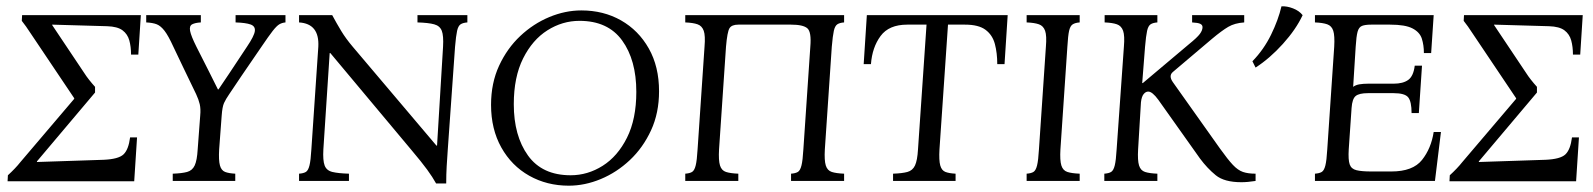

<svg xmlns="http://www.w3.org/2000/svg" viewBox="-20 -573 5044 608"><path d="M281 -280 97 -62V-60L308 -67Q355 -69 371 -84Q387 -99 392 -138H414L405 1H4L5 -18Q16 -28 26.5 -39Q37 -50 44 -59L215 -260V-262L78 -466Q71 -477 62.5 -489Q54 -501 49 -507L50 -525H426L418 -400H395Q395 -425 389.5 -445Q384 -465 368 -477Q352 -489 319 -490L145 -495V-494L248 -340Q253 -332 262 -320.5Q271 -309 281 -298Z M560 -360 529 -425Q513 -460 501 -475.5Q489 -491 476.5 -496Q464 -501 443 -502V-525H616V-502Q598 -501 588.5 -496Q579 -491 582 -475Q585 -459 602 -425L641 -348L670 -290H672L705 -339L762 -425Q785 -459 787 -474.5Q789 -490 773.5 -495.5Q758 -501 726 -502V-525H884V-502Q873 -501 864.5 -496Q856 -491 843.5 -475Q831 -459 808 -425L745 -333L706 -275Q695 -259 689.5 -247Q684 -235 682 -207L674 -100Q672 -65 676.5 -49Q681 -33 693 -28.5Q705 -24 725 -23V0H527V-23Q556 -24 572.5 -28.5Q589 -33 596.5 -49Q604 -65 606 -100L614 -207Q616 -228 612.5 -243Q609 -258 601 -275Z M1361 8Q1350 -12 1332.5 -36Q1315 -60 1282 -99L1026 -405H1024L1004 -100Q1002 -65 1008 -49Q1014 -33 1032.5 -28.5Q1051 -24 1085 -23V0H927V-23Q941 -24 948.5 -28.5Q956 -33 960 -49Q964 -65 966 -100L988 -425Q992 -498 927 -502V-525H1032Q1046 -499 1060.5 -475Q1075 -451 1097 -425L1362 -112H1364L1383 -425Q1385 -460 1379 -475.5Q1373 -491 1355 -496Q1337 -501 1302 -502V-525H1460V-502Q1446 -501 1438.5 -496Q1431 -491 1427.5 -475.5Q1424 -460 1421 -425L1398 -100Q1396 -72 1394.5 -46.5Q1393 -21 1393 8Z M1781 15Q1712 15 1656 -16.5Q1600 -48 1567.5 -106Q1535 -164 1535 -241Q1535 -310 1560.5 -365Q1586 -420 1627.5 -459Q1669 -498 1719.5 -519Q1770 -540 1821 -540Q1891 -540 1946.5 -508.5Q2002 -477 2034.5 -419.5Q2067 -362 2067 -284Q2067 -215 2041.5 -160Q2016 -105 1974.5 -66Q1933 -27 1882.5 -6Q1832 15 1781 15ZM1787 -18Q1841 -18 1888.5 -48Q1936 -78 1965.5 -137Q1995 -196 1995 -282Q1995 -383 1950 -445Q1905 -507 1815 -507Q1761 -507 1713.5 -477Q1666 -447 1636.5 -388Q1607 -329 1607 -243Q1607 -143 1652 -80.5Q1697 -18 1787 -18Z M2614 -425 2592 -100Q2590 -65 2595 -49Q2600 -33 2614 -28.5Q2628 -24 2653 -23V0H2485V-23Q2499 -24 2506.5 -28.5Q2514 -33 2518 -49Q2522 -65 2524 -100L2546 -425Q2550 -472 2536.5 -483.5Q2523 -495 2485 -495H2318Q2297 -495 2290 -483.5Q2283 -472 2279 -425L2257 -100Q2255 -65 2260 -49Q2265 -33 2279 -28.5Q2293 -24 2318 -23V0H2150V-23Q2164 -24 2171.5 -28.5Q2179 -33 2183 -49Q2187 -65 2189 -100L2211 -425Q2214 -460 2208.5 -475.5Q2203 -491 2189 -496Q2175 -501 2150 -502V-525H2653V-502Q2639 -501 2631.5 -496Q2624 -491 2620.5 -475.5Q2617 -460 2614 -425Z M2808 0V-23Q2837 -24 2853.5 -28.5Q2870 -33 2877.5 -49Q2885 -65 2887 -100L2914 -495H2853Q2795 -495 2768.5 -459Q2742 -423 2738 -370H2715L2725 -525H3171L3161 -370H3138Q3138 -405 3130.5 -433.5Q3123 -462 3101 -478.5Q3079 -495 3036 -495H2982L2955 -100Q2953 -65 2957.5 -49Q2962 -33 2974 -28.5Q2986 -24 3006 -23V0Z M3231 0V-23Q3245 -24 3252.5 -28.5Q3260 -33 3264 -49Q3268 -65 3270 -100L3292 -425Q3295 -460 3289.5 -475.5Q3284 -491 3270 -496Q3256 -501 3231 -502V-525H3399V-502Q3385 -501 3377 -496Q3369 -491 3365.5 -475.5Q3362 -460 3360 -425L3338 -100Q3336 -65 3341 -49Q3346 -33 3360 -28.5Q3374 -24 3399 -23V0Z M3911 4Q3857 4 3830 -18Q3803 -40 3780 -71L3648 -257Q3629 -283 3616 -283Q3608 -283 3601.5 -275Q3595 -267 3593 -249L3584 -100Q3582 -65 3587 -49Q3592 -33 3606 -28.5Q3620 -24 3645 -23V0H3477V-23Q3491 -24 3498.5 -28.5Q3506 -33 3510 -49Q3514 -65 3516 -100L3539 -425Q3542 -460 3536.5 -475.5Q3531 -491 3517 -496Q3503 -501 3478 -502V-525H3645V-502Q3631 -501 3623.5 -496Q3616 -491 3612.5 -475.5Q3609 -460 3606 -425L3597 -310H3599L3745 -433Q3771 -454 3779.5 -465.5Q3788 -477 3788 -487Q3788 -494 3781 -497.5Q3774 -501 3755 -502V-525H3920V-502Q3890 -500 3869.5 -488Q3849 -476 3818 -450L3694 -345Q3680 -333 3694 -313L3843 -103Q3868 -68 3884 -51Q3900 -34 3916 -28.5Q3932 -23 3956 -23V0Q3943 2 3932 3Q3921 4 3911 4Z M4144 0V-23Q4158 -24 4165.5 -28.5Q4173 -33 4177 -49Q4181 -65 4183 -100L4205 -425Q4207 -460 4202 -475.5Q4197 -491 4183 -496Q4169 -501 4144 -502V-525H4520L4512 -405H4489Q4489 -430 4482.5 -450.5Q4476 -471 4453 -483Q4430 -495 4382 -495H4322Q4303 -495 4293 -491Q4283 -487 4279 -472.5Q4275 -458 4273 -425L4265 -298Q4273 -304 4285 -306Q4297 -308 4312 -308H4393Q4423 -308 4439.5 -320Q4456 -332 4460 -365H4483L4473 -215H4450Q4450 -251 4439.5 -264.5Q4429 -278 4393 -278H4312Q4284 -278 4273 -269Q4262 -260 4260 -231L4251 -100Q4249 -67 4254 -52.5Q4259 -38 4275.5 -34Q4292 -30 4322 -30H4386Q4454 -30 4483 -66.5Q4512 -103 4520 -155H4543L4524 0ZM4038 -553Q4055 -554 4074.5 -546.5Q4094 -539 4105 -525Q4084 -480 4042.5 -434Q4001 -388 3956 -359L3946 -379Q3982 -416 4005 -463Q4028 -510 4038 -553Z M4847 -280 4663 -62V-60L4874 -67Q4921 -69 4937 -84Q4953 -99 4958 -138H4980L4971 1H4570L4571 -18Q4582 -28 4592.5 -39Q4603 -50 4610 -59L4781 -260V-262L4644 -466Q4637 -477 4628.5 -489Q4620 -501 4615 -507L4616 -525H4992L4984 -400H4961Q4961 -425 4955.5 -445Q4950 -465 4934 -477Q4918 -489 4885 -490L4711 -495V-494L4814 -340Q4819 -332 4828 -320.5Q4837 -309 4847 -298Z"/></svg>

Font: Bona Nova SC
Style: Italic
Weight: 400
Italic angle: -4°
Designer: Mateusz Machalski
Foundry: Capitalics
Version: Version 4.001; ttfautohint (v1.8.4.7-5d5b)